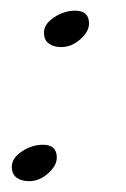

<svg xmlns="http://www.w3.org/2000/svg" viewBox="-20 -328 235 358"><path d="M34.2 9.8Q20 9.8 11 3.2Q2 -3.4 2 -17.1Q2 -33.2 20.8 -45.7Q39.6 -58.1 60.1 -58.1Q85.9 -58.1 85.9 -34.2Q85.9 -19 69.6 -4.6Q53.2 9.8 34.2 9.8ZM94.2 -240.2Q80.1 -240.2 71 -246.8Q62 -253.4 62 -267.1Q62 -283.2 80.8 -295.7Q99.6 -308.1 120.1 -308.1Q146 -308.1 146 -284.2Q146 -269 129.6 -254.6Q113.3 -240.2 94.2 -240.2Z"/></svg>

Font: Dancing Script OT
Style: Regular
Weight: 400
Foundry: Pablo Impallari. www.impallari.com
Version: Version 1.000